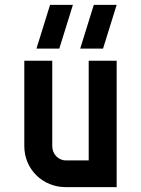

<svg xmlns="http://www.w3.org/2000/svg" viewBox="-20 -770 580 790"><path d="M460 -520H345V-110H251C220 -110 195 -136 195 -169V-520H80V-169C80 -74 155 0 251 0H460ZM130 -570H224L280 -750H186ZM310 -570H404L460 -750H366Z"/></svg>

Font: Grotesk 03
Style: Bold
Weight: 500
Designer: Frank Adebiaye, contributions by Jérémy Landes, Ariel Martín Pérez
Foundry: Velvetyne Type Foundry
Version: Version 3.000;Glyphs 3.1.2 (3150)